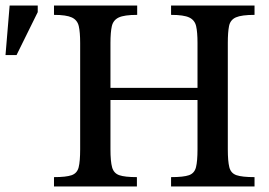

<svg xmlns="http://www.w3.org/2000/svg" viewBox="-32 -677 978 697"><path d="M465 0H164V-34Q208 -34 228 -41Q248 -48 253.5 -69.5Q259 -91 259 -135V-521Q259 -560 254 -582Q249 -604 229 -613.5Q209 -623 164 -623V-657H466V-623Q419 -623 399 -613.5Q379 -604 374 -582Q369 -560 369 -521V-358H685V-521Q685 -560 680 -582Q675 -604 655 -613.5Q635 -623 589 -623V-657H892V-623Q845 -623 824.5 -614Q804 -605 799.5 -582.5Q795 -560 795 -521V-135Q795 -92 800.5 -70Q806 -48 826.5 -41Q847 -34 892 -34V0H589V-34Q634 -34 654 -41Q674 -48 679.5 -70Q685 -92 685 -135V-314H369V-135Q369 -91 375 -69.5Q381 -48 401 -41Q421 -34 465 -34ZM28 -477H-12L3 -657H105V-633Z"/></svg>

Font: STIX Two Text Medium
Style: Regular
Weight: 500
Designer: Ross Mills, John Hudson & Paul Hanslow, Tiro Typeworks Ltd; with prior portions MicroPress Inc., and Coen Hoffman.
Foundry: Tiro Typeworks Ltd
Version: Version 2.13 b171